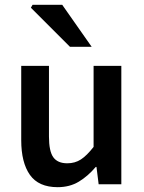

<svg xmlns="http://www.w3.org/2000/svg" viewBox="-20 -764 596 796"><path d="M219 12Q140 12 104 -39Q68 -90 68 -183V-491H183V-198Q183 -137 201 -112Q219 -87 259 -87Q291 -87 315.5 -103Q340 -119 368 -155V-491H483V0H389L380 -72H377Q345 -34 307 -11Q269 12 219 12ZM270 -570 108 -732 115 -744H238L360 -570Z"/></svg>

Font: Source Sans 3 SemiBold
Style: Regular
Weight: 600
Designer: Paul D. Hunt
Foundry: Adobe
Version: Version 3.046;hotconv 1.0.118;makeotfexe 2.5.65603